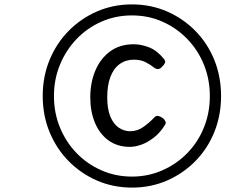

<svg xmlns="http://www.w3.org/2000/svg" viewBox="-20 -928 1045 872"><path d="M580 -76Q494 -76 420.5 -108Q347 -140 291.5 -196.5Q236 -253 205 -328.5Q174 -404 174 -492Q174 -580 205 -655.5Q236 -731 291.5 -787.5Q347 -844 420.5 -876Q494 -908 579 -908Q665 -908 738.5 -876Q812 -844 867.5 -787.5Q923 -731 953.5 -655.5Q984 -580 984 -492Q984 -404 953.5 -328.5Q923 -253 867.5 -196.5Q812 -140 738.5 -108Q665 -76 580 -76ZM579 -126Q653 -126 717.5 -154.5Q782 -183 830.5 -232.5Q879 -282 906 -348.5Q933 -415 933 -492Q933 -568 906 -634.5Q879 -701 830.5 -751Q782 -801 718 -829.5Q654 -858 579 -858Q505 -858 440.5 -829.5Q376 -801 328 -751Q280 -701 252.5 -634.5Q225 -568 225 -492Q225 -415 252.5 -348.5Q280 -282 328 -232.5Q376 -183 440.5 -154.5Q505 -126 579 -126ZM570 -261Q513 -261 472.5 -290.5Q432 -320 411 -371Q390 -422 390 -486Q390 -553 413 -607.5Q436 -662 480 -694.5Q524 -727 587 -727Q621 -727 657 -713Q693 -699 724 -661Q733 -651 729 -642Q725 -633 717 -626Q708 -615 698.5 -614.5Q689 -614 681 -620Q664 -634 641.5 -645.5Q619 -657 588 -657Q551 -657 523.5 -637Q496 -617 481.5 -579Q467 -541 467 -486Q467 -433 481 -399Q495 -365 519 -348.5Q543 -332 571 -332Q604 -332 632 -352Q660 -372 681 -395Q689 -403 698 -401.5Q707 -400 719 -392Q727 -386 731 -377.5Q735 -369 730 -362Q709 -327 680.5 -304.5Q652 -282 623.5 -271.5Q595 -261 570 -261Z"/></svg>

Font: Playwrite NZ
Style: Regular
Weight: 400
Designer: Veronika Burian, José Scaglione
Foundry: TypeTogether
Version: Version 1.002